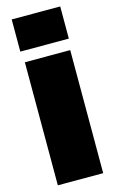

<svg xmlns="http://www.w3.org/2000/svg" viewBox="-141 -1001 640 1055"><g transform="rotate(-15 179.0 -473.0)"><path d="M308 -700V0H50V-700ZM317 -946V-763H41V-946Z"/></g></svg>

Font: Pathway Extreme 28pt Black
Style: Regular
Weight: 900
Designer: Eduardo Rodriguez Tunni
Foundry: Eduardo Rodriguez Tunni
Version: Version 1.001;gftools[0.9.26]